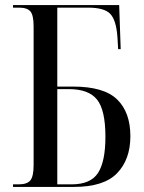

<svg xmlns="http://www.w3.org/2000/svg" viewBox="-20 -734 566 754"><path d="M31 0V-10H53Q87 -10 99.5 -26Q112 -42 112 -86V-630Q112 -674 99.5 -689Q87 -704 55 -704H31V-714H448L454 -541H444L441 -591Q436 -656 412.5 -680Q389 -704 326 -704H205V-394H267Q388 -394 440 -343.5Q492 -293 492 -199Q492 -108 440 -54Q388 0 271 0ZM261 -10Q336 -10 365 -55Q394 -100 394 -197Q394 -302 361 -343Q328 -384 251 -384H205V-10Z"/></svg>

Font: Noto Serif Display Condensed
Style: Regular
Weight: 400
Width: 3
Designer: Monotype Design Team
Foundry: Monotype Imaging Inc.
Version: Version 2.009